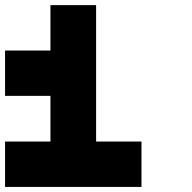

<svg xmlns="http://www.w3.org/2000/svg" viewBox="-20 -740 761 760"><path d="M179.7 -179.7Q179.7 -240.2 179.7 -360.4Q120.1 -360.4 0 -360.4Q0 -419.9 0 -540Q59.6 -540 179.7 -540Q179.7 -599.6 179.7 -719.7Q240.2 -719.7 360.4 -719.7Q360.4 -540 360.4 -179.7Q419.9 -179.7 540 -179.7Q540 -120.1 540 0Q360.4 0 0 0Q0 -59.6 0 -179.7Q59.6 -179.7 179.7 -179.7Z"/></svg>

Font: Pixelfont
Style: 5 px
Weight: 400
Designer: Eugene Lysy
Version: Version 1.0.2 (beta)